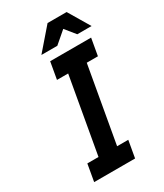

<svg xmlns="http://www.w3.org/2000/svg" viewBox="-228 -1027 957 1117"><g transform="rotate(-30 250.5 -468.5)"><path d="M164 -794 288 -937H416L501 -794H405L350 -862L271 -794ZM60 0 80 -114H155L245 -623H170L190 -737H465L445 -623H370L280 -114H355L335 0Z"/></g></svg>

Font: Tomorrow Medium
Style: Italic
Weight: 500
Italic angle: -10°
Designer: Tony de Marco, Monica Rizzolli
Foundry: Just in Type
Version: Version 2.002